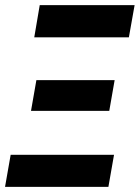

<svg xmlns="http://www.w3.org/2000/svg" viewBox="-28 -731 547 751"><path d="M-8.3 0 13.7 -125.5H418L396 0ZM93.3 -297.4 114.3 -417.5H420.4L399.4 -297.4ZM106 -585 127.4 -710.9H498.5L476.1 -585Z"/></svg>

Font: Roboto Condensed ExtraBold
Style: Italic
Weight: 800
Italic angle: -12°
Designer: Christian Robertson
Foundry: Google
Version: Version 3.008; 2023